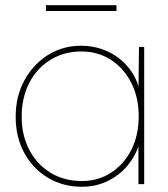

<svg xmlns="http://www.w3.org/2000/svg" viewBox="-20 -705 642 735"><path d="M40 -258Q40 -337 74 -398.5Q108 -460 164.5 -495Q221 -530 290 -530Q332 -530 370 -517Q408 -504 438 -480Q468 -456 488.5 -423Q509 -390 516 -350L510 -353L512 -525H532V0H510V-172L519 -175Q510 -135 489.5 -101Q469 -67 439 -42Q409 -17 372.5 -3.5Q336 10 294 10Q221 10 163.5 -24.5Q106 -59 73 -119.5Q40 -180 40 -258ZM511 -260Q511 -332 482.5 -388Q454 -444 404.5 -476Q355 -508 292 -508Q225 -508 173 -476Q121 -444 92 -387.5Q63 -331 63 -258Q63 -187 92 -131.5Q121 -76 173 -44Q225 -12 294 -12Q355 -12 404.5 -43.5Q454 -75 482.5 -131Q511 -187 511 -260ZM156 -663V-685H426V-663Z"/></svg>

Font: Mach Thin
Style: Regular
Weight: 250
Version: Version 1.002